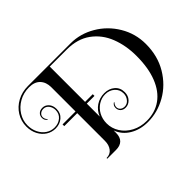

<svg xmlns="http://www.w3.org/2000/svg" viewBox="-168 -1134 1591 1591"><g transform="rotate(-45 627.5 -338.5)"><path d="M1225 -351Q1225 -211 1161 -104Q1097 3 994.5 61Q892 119 780 119Q690 119 622.5 78.5Q555 38 529 -33V-5Q529 44 503.5 69.5Q478 95 429 95H326V87Q369 87 393 56Q417 25 417 -23V-652Q417 -711 383.5 -746.5Q350 -782 287 -782Q221 -782 168 -752Q115 -722 84.5 -673Q54 -624 54 -568Q54 -520 73.5 -480.5Q93 -441 126.5 -418.5Q160 -396 201 -396Q246 -396 277.5 -422.5Q309 -449 309 -493Q309 -525 290.5 -548.5Q272 -572 244 -572Q221 -572 206 -559Q191 -546 191 -526Q191 -514 196.5 -503.5Q202 -493 209 -487L206 -483Q182 -497 182 -526Q182 -551 198.5 -567.5Q215 -584 244 -584Q276 -584 298.5 -559Q321 -534 321 -493Q321 -444 286 -414Q251 -384 201 -384Q157 -384 120.5 -407Q84 -430 62 -472Q40 -514 40 -568Q40 -630 72.5 -682.5Q105 -735 161.5 -765.5Q218 -796 287 -796H788Q900 -796 1001 -737Q1102 -678 1163.5 -575.5Q1225 -473 1225 -351ZM1100 -336Q1100 -458 1060.5 -559Q1021 -660 937.5 -721Q854 -782 728 -782H529V-196Q550 -249 594 -278Q638 -307 692 -307Q746 -307 782.5 -276Q819 -245 819 -192Q819 -150 793.5 -123Q768 -96 734 -96Q705 -96 688.5 -112.5Q672 -129 672 -154Q672 -183 696 -197L699 -193Q692 -187 686.5 -176.5Q681 -166 681 -154Q681 -134 696 -121Q711 -108 734 -108Q764 -108 784.5 -133.5Q805 -159 805 -192Q805 -237 772 -266Q739 -295 692 -295Q648 -295 610.5 -271.5Q573 -248 551 -207Q529 -166 529 -115Q529 -57 561 -6.5Q593 44 650.5 74.5Q708 105 780 105Q878 105 950 53.5Q1022 2 1061 -97Q1100 -196 1100 -336ZM619 -348H265V-368H619Z"/></g></svg>

Font: Myanmar April Display
Style: Regular
Weight: 400
Designer: Khon Soe Zaw Thu
Foundry: Myanmar OS
Version: Version 2.50 April 12, 2019